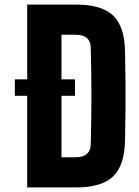

<svg xmlns="http://www.w3.org/2000/svg" viewBox="-20 -820 609 840"><path d="M45 -473H308V-401H45ZM99 0V-800H312Q424.5 -800 474.8 -752.2Q525 -704.5 527 -595Q528.5 -525.5 529 -463Q529.5 -400.5 529 -338Q528.5 -275.5 527 -206Q525 -96 474.8 -48Q424.5 0 312 0ZM249 -132H312Q343.5 -132 360 -146.5Q376.5 -161 377 -188Q378.5 -241.5 379.2 -294.5Q380 -347.5 380 -400.5Q380 -453.5 379.2 -506.8Q378.5 -560 377 -613Q376.5 -639.5 360 -653.8Q343.5 -668 312 -668H249Z"/></svg>

Font: Big Shoulders Text Thin Black
Style: Regular
Weight: 900
Version: Version 2.002